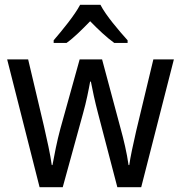

<svg xmlns="http://www.w3.org/2000/svg" viewBox="-20 -852 760 805"><path d="M401 -832H316C293 -788 241 -725 205 -683V-672H259C290 -694 324 -728 358 -763C392 -728 427 -695 459 -672H515V-683C479 -723 424 -787 401 -832ZM391 -377 472 -67H572L709 -603H623L551 -303C538 -246 526 -191 522 -160H519C512 -211 498 -269 486 -312L408 -603H314L233 -312C219 -261 207 -198 200 -160H197C191 -205 177 -267 164 -324L98 -603H10L146 -67H243L328 -376C342 -425 352 -477 358 -510H361C367 -478 378 -426 391 -377Z"/></svg>

Font: Noto Sans Malayalam UI SemiCondensed
Style: Regular
Weight: 400
Width: 4
Designer: Jelle Bosma - Monotype Design Team
Foundry: Monotype Imaging Inc.
Version: Version 2.104